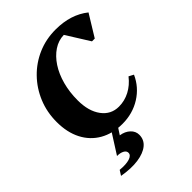

<svg xmlns="http://www.w3.org/2000/svg" viewBox="-267 -835 1215 1215"><g transform="rotate(-45 340.5 -227.5)"><path d="M334 16Q247 16 182.5 -21Q118 -58 83 -126Q48 -194 48 -287Q48 -375 79.5 -451Q111 -527 167 -584.5Q223 -642 297 -674Q371 -706 457 -706Q592 -706 681 -635L592 -490H567L470 -645Q421 -644 379 -616Q337 -588 305.5 -540Q274 -492 256.5 -428Q239 -364 239 -290Q239 -193 282 -135Q325 -77 396 -77Q447 -77 493 -101Q539 -125 574 -170L606 -153Q571 -75 498.5 -29.5Q426 16 334 16ZM95 242 116 209Q170 214 201 204Q232 194 232 172Q232 155 213.5 145Q195 135 166 135L257 -8H312L271 55Q311 61 336 84.5Q361 108 361 140Q361 184 327.5 211.5Q294 239 234 247.5Q174 256 95 242Z"/></g></svg>

Font: Platypi
Style: Bold Italic
Weight: 700
Italic angle: -13°
Designer: David Sargent
Foundry: Bolt Cutter Type
Version: Version 1.200; ttfautohint (v1.8.4.7-5d5b)